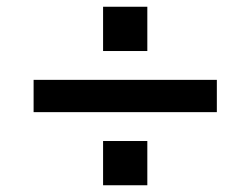

<svg xmlns="http://www.w3.org/2000/svg" viewBox="-20 -568 746 572"><path d="M80.1 -330.1H626V-233.9H80.1ZM287.1 -547.9H418.9V-416H287.1ZM287.1 -147.9H418.9V-16.1H287.1Z"/></svg>

Font: Aldrich
Style: Regular
Weight: 400
Designer: Matthew Desmond
Foundry: Matthew Desmond
Version: Version 1.002 2011